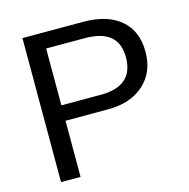

<svg xmlns="http://www.w3.org/2000/svg" viewBox="-102 -787 871 886"><g transform="rotate(-15 333.5 -344.0)"><path d="M614.3 -481Q614.3 -383.3 550.5 -325.7Q486.8 -268.1 377.4 -268.1H175.3V0H82V-688H371.6Q487.3 -688 550.8 -633.8Q614.3 -579.6 614.3 -481ZM520.5 -480Q520.5 -613.3 360.4 -613.3H175.3V-341.8H364.3Q520.5 -341.8 520.5 -480Z"/></g></svg>

Font: Arimo
Style: Regular
Weight: 400
Designer: Steve Matteson
Foundry: Monotype Imaging Inc.
Version: Version 1.33